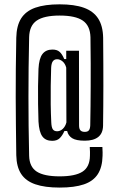

<svg xmlns="http://www.w3.org/2000/svg" viewBox="-20 -739 547 881"><path d="M253.7 121.7Q185.7 121.7 142 106.6Q98.3 91.6 77 59Q55.8 26.4 54.7 -26.5Q53.7 -98.4 53 -163.8Q52.3 -229.2 52.1 -293.3Q51.9 -357.3 52.6 -424.1Q53.3 -490.8 54.7 -565.9Q55.8 -620.8 77 -654.5Q98.3 -688.2 142 -703.7Q185.7 -719.1 253.7 -719.1Q321.3 -719.1 364.9 -703.5Q408.6 -687.8 430.4 -654.1Q452.3 -620.3 453.3 -565.3Q454 -500.2 454.1 -446.2Q454.3 -392.1 454.3 -345Q454.3 -297.8 453.9 -253.2Q453.6 -208.7 452.9 -162.1Q452.1 -127.1 430.6 -110.3Q409.1 -93.4 369.1 -93.4Q329.4 -93.4 311.1 -104.9Q292.9 -116.4 288.1 -137.9H275.6Q266.1 -116.5 253.8 -104.7Q241.5 -92.8 219.5 -92.8Q189.3 -92.8 174.3 -113.2Q159.3 -133.5 156.6 -181.4Q155.4 -219.5 154.7 -261Q154.1 -302.6 154.6 -343.9Q155.2 -385.3 156.6 -423Q159 -470.4 174.7 -491Q190.5 -511.6 220.7 -511.6Q241.7 -511.6 253.4 -501.2Q265.2 -490.9 274.8 -467.9H283.9V-506.2H342.4L342.8 -163.5Q342.8 -147.5 349.2 -140.7Q355.5 -133.9 369.1 -133.9Q381.9 -133.9 387.6 -140.7Q393.4 -147.6 394.1 -163.7Q394.9 -205.4 395.4 -249.6Q395.8 -293.8 396.1 -342.9Q396.3 -391.9 396.2 -447.7Q396 -503.4 395.1 -568.3Q393.6 -621.3 360 -644.4Q326.4 -667.6 253.7 -667.6Q182.2 -667.6 148.6 -644.6Q115 -621.6 113.7 -568.3Q112.1 -496.3 111.3 -428.6Q110.6 -360.8 110.6 -294.9Q110.6 -229 111.3 -162Q112.1 -95 113.7 -23.9Q115 26.6 148.6 48.4Q182.3 70.2 253.7 70.2Q325.2 70.2 358.5 48.7Q391.9 27.2 392.7 -23.9Q393.1 -34.5 392.9 -41.8Q392.7 -49 391.9 -64.4H449.8Q450.6 -47.1 450.8 -39.8Q451 -32.5 450.6 -23.9Q449.4 28.4 428.5 60.5Q407.6 92.6 364.6 107.1Q321.7 121.7 253.7 121.7ZM242.1 -136.7Q256.2 -136.7 268 -147.6Q279.8 -158.6 284.7 -177.2L283.9 -428.6Q278.9 -447.3 267.1 -457.2Q255.3 -467.2 242.1 -467.2Q229.3 -467.2 222.5 -457.9Q215.7 -448.7 214.7 -427.6Q213.4 -388.2 212.8 -345.5Q212.1 -302.7 212.7 -259.9Q213.3 -217.1 215.3 -176.8Q216.3 -154.3 222.5 -145.5Q228.7 -136.7 242.1 -136.7Z"/></svg>

Font: Big Shoulders Display SC Thin
Style: Regular
Weight: 100
Designer: Patric King
Foundry: XO Type Co
Version: Version 2.002